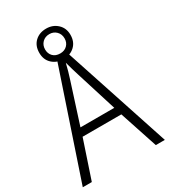

<svg xmlns="http://www.w3.org/2000/svg" viewBox="-212 -1050 960 1086"><g transform="rotate(-30 268.5 -506.5)"><path d="M477 -66 395 -314H142L59 -66H0L241 -782H300L536 -66ZM297 -628Q291 -647 283 -674Q275 -701 269 -724Q263 -699 256 -674Q249 -649 242 -628L158 -366H379ZM269 -748Q225 -748 196 -775Q167 -802 167 -847Q167 -893 195.5 -920Q224 -947 269 -947Q312 -947 341.5 -919.5Q371 -892 371 -848Q371 -802 342 -775Q313 -748 269 -748ZM269 -785Q297 -785 314.5 -802.5Q332 -820 332 -847Q332 -875 314 -893Q296 -911 269 -911Q241 -911 223 -893Q205 -875 205 -847Q205 -820 222 -802.5Q239 -785 269 -785Z"/></g></svg>

Font: Noto Sans Malayalam UI SemiCondensed Light
Style: Regular
Weight: 300
Width: 4
Designer: Jelle Bosma - Monotype Design Team
Foundry: Monotype Imaging Inc.
Version: Version 2.104; ttfautohint (v1.8.4.7-5d5b)